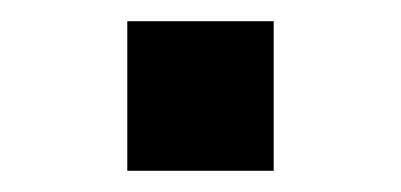

<svg xmlns="http://www.w3.org/2000/svg" viewBox="-20 -433 378 181"><path d="M100 -272V-413H238V-272Z"/></svg>

Font: Alexandria
Style: Regular
Weight: 400
Designer: Mohamed Gaber
Foundry: Kief Type Foundry
Version: Version 5.100